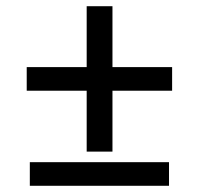

<svg xmlns="http://www.w3.org/2000/svg" viewBox="-20 -638 640 618"><path d="M259 -150H342V-346H534V-422H342V-618H259V-422H66V-346H259ZM76 -40H524V-116H76Z"/></svg>

Font: CommitMonoNiceRocks
Style: Regular
Weight: 400
Monospace: yes
Designer: Eigil Nikolajsen
Foundry: Eigil Nikolajsen
Version: Version 1.143